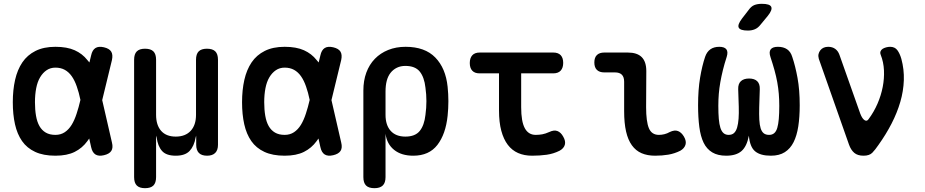

<svg xmlns="http://www.w3.org/2000/svg" viewBox="-20 -805 4840 1005"><path d="M566 -59Q573 -31 562.5 -15Q552 1 524 7.5Q496 14 479.5 3.5Q463 -7 457 -35L447 -80L437 -66Q411 -30 371 -10Q331 10 270 10Q207 10 164 -10Q121 -30 95.5 -66.5Q70 -103 58.5 -154.5Q47 -206 47 -270Q47 -334 59 -387Q71 -440 97 -478.5Q123 -517 166 -538.5Q209 -560 270 -560Q331 -560 371 -542Q411 -524 437 -491Q443 -485 448 -478L457 -515Q463 -543 479.5 -553.5Q496 -564 524 -557.5Q552 -551 562 -535Q572 -519 566 -491L515 -281ZM401 -282Q393 -321 382 -352Q371 -384 355.5 -406Q340 -428 319 -439.5Q298 -451 270 -451Q244 -451 224 -437.5Q204 -424 190 -400.5Q176 -377 169.5 -343.5Q163 -310 163 -270Q163 -231 168.5 -199Q174 -167 186.5 -145Q199 -123 219.5 -111Q240 -99 270 -99Q298 -99 319 -113Q340 -127 355 -151.5Q370 -176 381 -210Q392 -243 401 -282Z M739 180Q710 180 696 166Q682 152 682 122V-492Q682 -522 696 -536Q710 -550 739 -550Q769 -550 783 -536Q797 -522 797 -492V-204Q797 -150 823.5 -120Q850 -90 900 -90Q950 -90 978 -120Q1006 -150 1006 -204V-492Q1006 -522 1020 -536Q1034 -550 1063 -550Q1093 -550 1107 -536Q1121 -522 1121 -492V-47Q1121 -19 1106.5 -4.5Q1092 10 1064 10Q1035 10 1021 -4.5Q1007 -19 1007 -47V-85Q1007 -95 1006.5 -95Q1006 -95 1004 -85Q996 -40 972.5 -15Q949 10 900 10Q850 10 828 -15Q806 -40 800 -85L797 -95V122Q797 152 783 166Q769 180 739 180Z M1766 -59Q1773 -31 1762.5 -15Q1752 1 1724 7.5Q1696 14 1679.5 3.5Q1663 -7 1657 -35L1647 -80L1637 -66Q1611 -30 1571 -10Q1531 10 1470 10Q1407 10 1364 -10Q1321 -30 1295.5 -66.5Q1270 -103 1258.5 -154.5Q1247 -206 1247 -270Q1247 -334 1259 -387Q1271 -440 1297 -478.5Q1323 -517 1366 -538.5Q1409 -560 1470 -560Q1531 -560 1571 -542Q1611 -524 1637 -491Q1643 -485 1648 -478L1657 -515Q1663 -543 1679.5 -553.5Q1696 -564 1724 -557.5Q1752 -551 1762 -535Q1772 -519 1766 -491L1715 -281ZM1601 -282Q1593 -321 1582 -352Q1571 -384 1555.5 -406Q1540 -428 1519 -439.5Q1498 -451 1470 -451Q1444 -451 1424 -437.5Q1404 -424 1390 -400.5Q1376 -377 1369.5 -343.5Q1363 -310 1363 -270Q1363 -231 1368.5 -199Q1374 -167 1386.5 -145Q1399 -123 1419.5 -111Q1440 -99 1470 -99Q1498 -99 1519 -113Q1540 -127 1555 -151.5Q1570 -176 1581 -210Q1592 -243 1601 -282Z M1940 180Q1910 180 1896 166Q1882 152 1882 122V-331Q1882 -383 1897.5 -425Q1913 -467 1942 -497Q1971 -527 2012 -543.5Q2053 -560 2103 -560Q2204 -560 2258.5 -504Q2313 -448 2323 -351Q2327 -313 2327 -275Q2327 -237 2323 -199Q2313 -103 2269.5 -46.5Q2226 10 2143 10Q2081 10 2043 -20.5Q2005 -51 1998 -105V122Q1998 152 1983.5 166Q1969 180 1940 180ZM2102 -90Q2153 -90 2177 -119.5Q2201 -149 2207 -204Q2212 -240 2212 -275.5Q2212 -311 2207 -346Q2201 -401 2177 -430.5Q2153 -460 2102 -460Q2077 -460 2057.5 -450.5Q2038 -441 2024.5 -424Q2011 -407 2004.5 -382.5Q1998 -358 1998 -326V-204Q1998 -150 2025 -120Q2052 -90 2102 -90Z M2876 -530Q2902 -530 2915 -516Q2928 -502 2928 -476Q2928 -450 2915 -435.5Q2902 -421 2876 -421H2708V-244Q2708 -169 2727 -134Q2746 -99 2784 -99Q2802 -99 2818.5 -102Q2835 -105 2855 -114Q2880 -126 2898 -119Q2916 -112 2928 -90Q2942 -66 2936.5 -47Q2931 -28 2909 -16Q2877 0 2841.5 5Q2806 10 2765 10Q2724 10 2692 -4Q2660 -18 2638 -47Q2616 -76 2604 -120.5Q2592 -165 2592 -227V-421H2490Q2465 -421 2452 -435Q2439 -449 2439 -475Q2439 -501 2452 -515.5Q2465 -530 2491 -530Z M3362 -244Q3362 -169 3376.5 -134Q3391 -99 3429 -99Q3443 -99 3457.5 -102.5Q3472 -106 3486 -114Q3511 -126 3529 -119Q3547 -112 3560 -90Q3574 -66 3568 -47Q3562 -28 3541 -16Q3511 -1 3478.5 4.5Q3446 10 3409 10Q3369 10 3338.5 -3Q3308 -16 3287.5 -44.5Q3267 -73 3257 -117Q3247 -161 3247 -223V-377Q3247 -402 3235 -414Q3223 -426 3199 -426H3143Q3118 -426 3104.5 -439Q3091 -452 3091 -478Q3091 -504 3104.5 -517Q3118 -530 3143 -530H3266Q3315 -530 3339 -506Q3363 -482 3363 -433Z M4052 -560Q4081 -560 4100 -547Q4119 -534 4127 -507Q4143 -460 4154.5 -397.5Q4166 -335 4166 -254Q4166 -192 4158.5 -143.5Q4151 -95 4134 -61Q4117 -27 4088 -8.5Q4059 10 4015 10Q3960 10 3932.5 -13Q3905 -36 3900 -95Q3889 -38 3861 -14Q3833 10 3781 10Q3737 10 3708 -7.5Q3679 -25 3663 -58Q3647 -91 3640.5 -140.5Q3634 -190 3634 -254Q3634 -335 3644.5 -398Q3655 -461 3671 -508Q3680 -534 3698.5 -547Q3717 -560 3745 -560Q3772 -560 3782 -547Q3792 -534 3784 -508Q3772 -471 3764 -438.5Q3756 -406 3750.5 -375Q3745 -344 3742.5 -314Q3740 -284 3740 -251Q3740 -211 3742.5 -182.5Q3745 -154 3751 -135.5Q3757 -117 3767.5 -108Q3778 -99 3794 -99Q3812 -99 3822.5 -109Q3833 -119 3838.5 -138Q3844 -157 3846 -184Q3848 -211 3847 -246L3844 -338Q3843 -366 3858 -380Q3873 -394 3901 -394Q3929 -394 3943.5 -380Q3958 -366 3957 -338L3954 -243Q3953 -206 3954.5 -178.5Q3956 -151 3961.5 -133.5Q3967 -116 3977.5 -107.5Q3988 -99 4006 -99Q4022 -99 4032.5 -108Q4043 -117 4048.5 -135.5Q4054 -154 4056.5 -182.5Q4059 -211 4059 -251Q4059 -284 4056.5 -314Q4054 -344 4048.5 -374.5Q4043 -405 4034 -437.5Q4025 -470 4013 -506Q4004 -533 4014 -546.5Q4024 -560 4052 -560ZM3961 -676Q3948 -659 3931.5 -652Q3915 -645 3895 -645Q3855 -645 3847 -660Q3839 -675 3864 -708L3898 -752Q3912 -772 3928.5 -778.5Q3945 -785 3968 -785Q4010 -785 4017 -769Q4024 -753 3999 -722Z M4424 -48 4266 -497Q4262 -511 4264.5 -522Q4267 -533 4274 -542Q4281 -551 4291.5 -555.5Q4302 -560 4315 -560Q4337 -560 4352 -549Q4367 -538 4374 -518L4483 -210Q4493 -184 4505.5 -176Q4518 -168 4527 -182Q4555 -220 4573.5 -263Q4592 -306 4600.5 -350Q4609 -394 4607 -437Q4605 -480 4590 -518Q4586 -528 4589 -536Q4592 -544 4599.5 -549Q4607 -554 4618 -557Q4629 -560 4639 -560Q4664 -560 4677 -542.5Q4690 -525 4698 -497Q4713 -442 4711 -385Q4709 -328 4692.5 -271.5Q4676 -215 4647 -158.5Q4618 -102 4578 -46Q4561 -21 4546 -5.5Q4531 10 4500 10Q4469 10 4451.5 -5Q4434 -20 4424 -48Z"/></svg>

Font: Maple Mono NL SemiBold
Style: Regular
Weight: 600
Monospace: yes
Designer: subframe7536
Version: Version 7.000